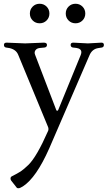

<svg xmlns="http://www.w3.org/2000/svg" viewBox="-20 -731 574 1022"><path d="M413 -453Q413 -472 386 -476L368 -478Q356 -480 356 -492Q356 -504 370 -504L448 -500L520 -504Q533 -504 533 -492Q533 -480 522 -478L503 -475Q470 -470 456 -436L242 59Q173 215 102 261Q86 271 79 271Q72 271 70 269L40 231Q36 226 36 219Q36 212 42 208Q74 192 90 181.5Q106 171 132 146Q176 102 235 -32Q238 -37 238 -44Q238 -51 235 -57L77 -439Q66 -467 31 -475L12 -478Q1 -480 1 -492Q1 -504 15 -504L114 -500L213 -504Q230 -504 230 -492Q230 -480 217 -478L196 -476Q177 -475 169 -464Q161 -453 167 -439L280 -144Q281 -142 284.5 -141.5Q288 -141 290 -146L410 -439Q413 -447 413 -453ZM154 -622Q139 -637 139 -659Q139 -681 154 -696Q169 -711 191 -711Q213 -711 228 -696Q243 -681 243 -659Q243 -637 228 -622Q213 -607 191 -607Q169 -607 154 -622ZM345 -622Q330 -637 330 -659Q330 -681 345 -696Q360 -711 382 -711Q404 -711 419 -696Q434 -681 434 -659Q434 -637 419 -622Q404 -607 382 -607Q360 -607 345 -622Z"/></svg>

Font: Lustria
Style: Regular
Weight: 400
Designer: Matthew Desmond
Foundry: Matthew Desmond
Version: Version 001.001; ttfautohint (v1.6)